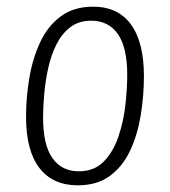

<svg xmlns="http://www.w3.org/2000/svg" viewBox="-20 -549 510 575"><path d="M213 6Q138 6 98 -46Q58 -98 58 -199Q58 -258 68 -316.5Q78 -375 100.5 -423Q123 -471 162 -500Q201 -529 259 -529Q333 -529 372 -476Q411 -423 411 -321Q411 -262 401.5 -204Q392 -146 370 -98.5Q348 -51 309.5 -22.5Q271 6 213 6ZM216 -36Q262 -36 290.5 -65Q319 -94 334.5 -139.5Q350 -185 355.5 -234.5Q361 -284 361 -325Q361 -407 333 -447Q305 -487 253 -487Q216 -487 190.5 -467.5Q165 -448 149 -416Q133 -384 124.5 -345.5Q116 -307 112.5 -268Q109 -229 109 -197Q109 -115 137 -75.5Q165 -36 216 -36Z"/></svg>

Font: Asap Condensed Condensed ExtraLight
Style: Italic
Weight: 200
Width: 3
Italic angle: -6°
Designer: Pablo Cosgaya
Foundry: Omnibus-Type
Version: Version 3.001; ttfautohint (v1.8.4.7-5d5b)